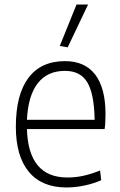

<svg xmlns="http://www.w3.org/2000/svg" viewBox="-20 -819 532 848"><path d="M244 -616 318 -799H369L279 -610ZM274 9Q165 9 107.5 -60Q50 -129 50 -259Q50 -401 105.5 -475Q161 -549 267 -549Q355 -549 400.5 -489.5Q446 -430 446 -315Q446 -272 442 -249H99Q105 -35 278 -35Q313 -35 347.5 -42.5Q382 -50 422 -66L427 -23Q393 -8 352.5 0.5Q312 9 274 9ZM267 -506Q189 -506 146.5 -451Q104 -396 99 -290H398Q396 -405 365.5 -455.5Q335 -506 267 -506Z"/></svg>

Font: Encode Sans Narrow
Style: ExtraLight
Weight: 200
Designer: Pablo Impallari, Andres Torresi
Foundry: Pablo Impallari, Andres Torresi
Version: Version 1.000; ttfautohint (v1.00) -l 8 -r 50 -G 200 -x 14 -